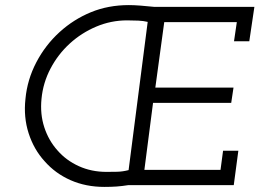

<svg xmlns="http://www.w3.org/2000/svg" viewBox="-20 -727 1019 754"><path d="M80 -339Q87 -414 122.5 -482Q158 -550 214 -601Q269 -651 337 -679Q405 -707 486 -707Q505 -707 531.5 -705Q558 -703 586 -700H979L959 -565H899L910 -640H625L590 -383H897L888 -323H581L547 -60H846L856 -135H916L898 0H484Q459 4 437.5 5.5Q416 7 390 7Q317 7 257 -19.5Q197 -46 155 -94Q113 -140 92.5 -203.5Q72 -267 80 -339ZM143 -339Q137 -279 154 -227Q171 -175 206 -136Q240 -97 289.5 -74.5Q339 -52 398 -52Q419 -52 440.5 -52.5Q462 -53 485 -59L560 -641Q544 -645 523.5 -646Q503 -647 479 -647Q416 -647 358 -622.5Q300 -598 254 -556Q208 -514 178.5 -458Q149 -402 143 -339Z"/></svg>

Font: Josefin Slab SemiBold
Style: Italic
Weight: 600
Italic angle: -12°
Designer: Santiago Orozco
Foundry: Typemade
Version: Version 2.000